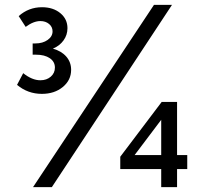

<svg xmlns="http://www.w3.org/2000/svg" viewBox="-20 -772 843 792"><path d="M193.8 0H116.2L615.2 -752H689.5ZM50.3 -421.9 75.7 -470.2Q112.3 -440.9 146.5 -440.9Q172.4 -440.9 189.5 -455.8Q206.5 -470.7 206.5 -493.2Q206.5 -517.6 185.3 -532Q164.1 -546.4 128.9 -546.4H114.7V-592.8H125.5Q156.2 -592.8 176.5 -607.2Q196.8 -621.6 196.8 -642.6Q196.8 -661.1 182.4 -673.1Q168 -685.1 146.5 -685.1Q118.2 -685.1 85.9 -661.1L57.1 -705.6Q98.1 -742.2 153.3 -742.2Q199.2 -742.2 228.8 -717.8Q258.3 -693.4 258.3 -655.8Q258.3 -627.9 242.2 -605.5Q226.1 -583 198.2 -571.3Q233.4 -561.5 253.4 -538.6Q273.4 -515.6 273.4 -483.9Q273.4 -441.4 239 -413.1Q204.6 -384.8 152.8 -384.8Q94.7 -384.8 50.3 -421.9ZM710.4 0H645V-74.7H476.1V-125.5L647 -351.6H710.4V-132.3H752.4V-74.7H710.4ZM535.2 -132.3H645V-277.8Z"/></svg>

Font: Kumbh Sans SemiBold
Style: Regular
Weight: 600
Version: Version 1.005